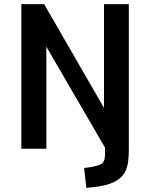

<svg xmlns="http://www.w3.org/2000/svg" viewBox="-20 -725 733 936"><path d="M401 191 390 94 425 89Q455 84 473.5 74.5Q492 65 492 26V-83L495 0L194 -518H206V0H84V-705H195L498 -180H487V-705H608V9Q608 36 605 60.5Q602 85 593 106Q584 127 565 143.5Q546 160 515 171Q484 182 437 187Z"/></svg>

Font: Nunito Sans 7pt Condensed
Style: Bold
Weight: 700
Width: 3
Designer: Vernon Adams
Foundry: Vernon Adams
Version: Version 3.101;gftools[0.9.27]